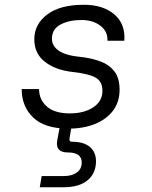

<svg xmlns="http://www.w3.org/2000/svg" viewBox="-20 -528 640 806"><path d="M267 12Q168 12 119.5 -34.5Q71 -81 71 -154H144Q144 -110 176.5 -81Q209 -52 273 -52Q333 -52 371.5 -77.5Q410 -103 410 -147Q410 -185 382.5 -201.5Q355 -218 284 -226Q213 -234 168.5 -268.5Q124 -303 124 -363Q124 -426 178 -467Q232 -508 332 -508Q412 -508 459.5 -468Q507 -428 502 -357H431Q433 -396 401.5 -420Q370 -444 322 -444Q270 -444 234 -425Q198 -406 198 -365Q198 -335 227 -315Q256 -295 318 -289Q365 -284 402 -270Q439 -256 460.5 -228Q482 -200 482 -151Q482 -100 454.5 -63.5Q427 -27 378.5 -7.5Q330 12 267 12ZM147 258 155 211H250Q281 211 302 196.5Q323 182 323 154Q323 112 265 112Q212 112 220 63L233 -7H282L272 52Q269 67 282 67Q332 67 357.5 89Q383 111 383 149Q383 199 348 228.5Q313 258 247 258Z"/></svg>

Font: DM Mono Light
Style: Italic
Weight: 300
Italic angle: -10°
Designer: Colophon Foundry
Foundry: Colophon Foundry
Version: Version 1.000; ttfautohint (v1.8.2.53-6de2)